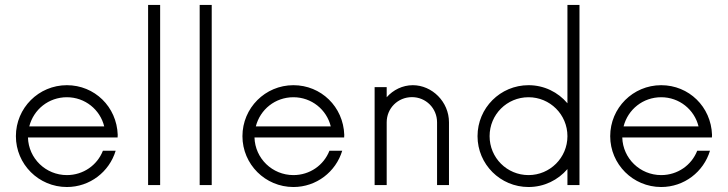

<svg xmlns="http://www.w3.org/2000/svg" viewBox="-20 -750 2948 778"><path d="M457 -203.6C453.1 -317.4 363.3 -404.8 251 -404.8C136.7 -404.8 44.4 -312.5 44.4 -198.2C44.4 -84.5 136.7 7.8 251 7.8C344.2 7.8 422.9 -53.7 448.7 -139.2H397C374 -80.6 317.4 -40.5 251 -40.5C165.5 -40.5 95.7 -107.9 93.3 -192.9H456.5ZM251 -356C324.7 -356 385.7 -305.7 402.3 -237.8H98.6C116.2 -306.6 177.2 -356 251 -356Z M580.1 0H628.9V-730H580.1Z M789.1 0H837.9V-730H789.1Z M1375 -203.6C1371.1 -317.4 1281.2 -404.8 1168.9 -404.8C1054.7 -404.8 962.4 -312.5 962.4 -198.2C962.4 -84.5 1054.7 7.8 1168.9 7.8C1262.2 7.8 1340.8 -53.7 1366.7 -139.2H1314.9C1292 -80.6 1235.4 -40.5 1168.9 -40.5C1083.5 -40.5 1013.7 -107.9 1011.2 -192.9H1374.5ZM1168.9 -356C1242.7 -356 1303.7 -305.7 1320.3 -237.8H1016.6C1034.2 -306.6 1095.2 -356 1168.9 -356Z M1652.8 -404.8C1611.3 -404.8 1573.2 -385.7 1546.9 -356V-397H1498V0H1546.9V-254.4C1546.9 -311.5 1592.3 -356.4 1649.4 -356.4C1705.6 -356.4 1751 -311.5 1751 -254.4V0H1799.3V-254.4C1799.3 -337.9 1730.5 -404.8 1652.8 -404.8Z M2279.3 -730V-331.5C2241.2 -376.5 2185.1 -404.8 2121.6 -404.8C2007.3 -404.8 1915 -312.5 1915 -198.2C1915 -84.5 2007.3 7.8 2121.6 7.8C2185.1 7.8 2241.2 -20.5 2279.3 -64.9V0H2328.1V-730ZM2121.6 -40.5C2034.2 -40.5 1963.9 -110.8 1963.9 -198.2C1963.9 -286.1 2034.2 -356 2121.6 -356C2208.5 -356 2279.3 -286.1 2279.3 -198.2C2279.3 -110.8 2208.5 -40.5 2121.6 -40.5Z M2865.2 -203.6C2861.3 -317.4 2771.5 -404.8 2659.2 -404.8C2544.9 -404.8 2452.6 -312.5 2452.6 -198.2C2452.6 -84.5 2544.9 7.8 2659.2 7.8C2752.4 7.8 2831.1 -53.7 2856.9 -139.2H2805.2C2782.2 -80.6 2725.6 -40.5 2659.2 -40.5C2573.7 -40.5 2503.9 -107.9 2501.5 -192.9H2864.7ZM2659.2 -356C2732.9 -356 2793.9 -305.7 2810.5 -237.8H2506.8C2524.4 -306.6 2585.4 -356 2659.2 -356Z"/></svg>

Font: Now Light
Style: Regular
Weight: 300
Designer: Alfredo Marco Pradil
Foundry: Alfredo Marco Pradil
Version: Version 1.200;hotconv 1.0.109;makeotfexe 2.5.65596